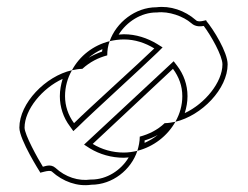

<svg xmlns="http://www.w3.org/2000/svg" viewBox="-20 -552 718 555"><path d="M36 -183C36 -148 96 -54 96 -54C91 -49 122 -63 130 -56C162 -27 204 -12 244 -18C305 -18 359 -61 377 -116C364 -113 351 -111 338 -111C305 -111 274 -120 248 -136L480 -353C497 -330 507 -304 507 -274C507 -248 500 -223 487 -200C563 -218 638 -295 638 -366C638 -401 597 -467 576 -492C582 -498 555 -484 546 -494C514 -522 472 -536 432 -531C371 -531 316 -487 297 -433C310 -436 324 -438 338 -438C370 -438 400 -428 426 -412C385 -372 234 -236 194 -196C177 -219 168 -246 168 -274C168 -301 175 -326 188 -349C112 -332 36 -254 36 -183ZM51 -183C51 -235 102 -297 161 -324C156 -307 153 -291 153 -274C153 -243 163 -212 182 -187L192 -173L205 -185C244 -224 395 -361 436 -401L450 -415L434 -425C406 -442 373 -453 338 -453C333 -453 327 -452 323 -452C346 -489 388 -516 432 -516H434C468 -520 510 -505 533 -485C546 -473 562 -476 569 -477C590 -449 623 -391 623 -366C623 -314 572 -252 514 -225C519 -241 522 -257 522 -274C522 -307 511 -337 492 -362L482 -375L223 -134L240 -123C268 -106 302 -96 338 -96C343 -96 349 -97 352 -97C330 -60 289 -33 244 -33H242C207 -28 169 -40 140 -67C126 -79 110 -71 104 -70C89 -94 51 -163 51 -183ZM188 -349C198 -351 208 -353 218 -353C240 -373 264 -385 290 -392C290 -406 292 -420 297 -433C249 -421 210 -390 188 -349ZM236 -385C248 -395 262 -404 276 -410C276 -407 275 -405 275 -403C261 -398 248 -392 236 -385ZM377 -116C424 -128 464 -159 487 -200C477 -198 466 -196 456 -196C435 -176 410 -164 384 -157C384 -143 381 -129 377 -116ZM398 -139V-146C411 -150 424 -155 436 -162C424 -152 411 -145 398 -139Z"/></svg>

Font: Ampere
Style: OuLn
Weight: 400
Version: Version 1